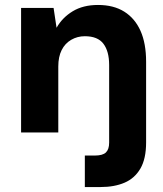

<svg xmlns="http://www.w3.org/2000/svg" viewBox="-20 -534 658 774"><path d="M65 0V-502H196L208 -422Q231 -463 273 -488.5Q315 -514 375 -514Q438 -514 481 -487Q524 -460 546.5 -409.5Q569 -359 569 -285V40Q569 106 546 145.5Q523 185 482 202.5Q441 220 386 220H322V93H363Q394 93 407 80.5Q420 68 420 41V-272Q420 -327 397 -357.5Q374 -388 322 -388Q292 -388 267 -373.5Q242 -359 228.5 -332Q215 -305 215 -266V0Z"/></svg>

Font: DM Sans 16pt Black
Style: Regular
Weight: 900
Version: Version 4.004;gftools[0.9.30]